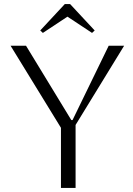

<svg xmlns="http://www.w3.org/2000/svg" viewBox="-20 -925 657 945"><path d="M280 0V-296L32 -700H108L331 -334H337L515 -700H591L352 -310V0ZM325 -905 446 -775 433 -763 312 -843 191 -763 178 -775 299 -905Z"/></svg>

Font: Aboreto
Style: Regular
Weight: 400
Designer: Dominik Jáger
Foundry: Dominik Jáger
Version: Version 1.001; ttfautohint (v1.8.4.7-5d5b)